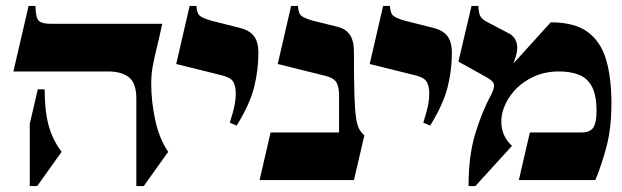

<svg xmlns="http://www.w3.org/2000/svg" viewBox="-20 -605 2089 645"><path d="M488 -325Q488 -264 501.5 -201.5Q515 -139 545 -95L463 20H438V-273Q438 -326 413 -345.5Q388 -365 343 -365H25L76 -585H99Q100 -545 110.5 -535Q121 -525 151 -525H525Q514 -474 505.5 -439.5Q497 -405 492.5 -379Q488 -353 488 -325ZM80 -189 107 -305H130Q130 -234 143 -185Q156 -136 187 -95L105 20H80Z M848 -427Q848 -369 833.5 -311.5Q819 -254 775 -183L752 -193Q763 -227 767.5 -249Q772 -271 772 -291Q772 -317 763 -331Q754 -345 725 -352L572 -390L617 -585H640Q641 -560 652 -551.5Q663 -543 692 -535L783 -512Q817 -504 832.5 -484.5Q848 -465 848 -427Z M1169 -430Q1169 -341 1170.5 -289Q1172 -237 1176 -210Q1180 -183 1187 -171Q1194 -159 1204 -150L1169 0H852L889 -160H1119V-285Q1119 -314 1110 -328.5Q1101 -343 1074 -350L913 -390L958 -585H981Q982 -560 993 -551.5Q1004 -543 1033 -535L1114 -515Q1142 -508 1155.5 -488Q1169 -468 1169 -430Z M1498 -427Q1498 -369 1483.5 -311.5Q1469 -254 1425 -183L1402 -193Q1413 -227 1417.5 -249Q1422 -271 1422 -291Q1422 -317 1413 -331Q1404 -345 1375 -352L1222 -390L1267 -585H1290Q1291 -560 1302 -551.5Q1313 -543 1342 -535L1433 -512Q1467 -504 1482.5 -484.5Q1498 -465 1498 -427Z M1705 -392 1830 -530Q1911 -530 1955 -497Q1999 -464 2016.5 -403.5Q2034 -343 2034 -258Q2034 -176 2018 -114.5Q2002 -53 1980 0H1723L1760 -160H1933Q1963 -160 1973.5 -177Q1984 -194 1984 -231Q1984 -285 1968.5 -314Q1953 -343 1924.5 -354Q1896 -365 1858 -365Q1811 -365 1773 -347.5Q1735 -330 1709 -301.5Q1683 -273 1671.5 -239.5Q1660 -206 1666.5 -173Q1673 -140 1700 -115L1577 20H1554Q1554 -80 1576 -154Q1598 -228 1632 -291Q1642 -312 1639 -323Q1636 -334 1612 -347L1520 -398L1564 -585H1587Q1588 -560 1594 -550Q1600 -540 1615 -532L1691 -492Q1710 -482 1716 -459Q1722 -436 1705 -392Z"/></svg>

Font: Bona Nova
Style: Bold
Weight: 700
Designer: Mateusz Machalski
Foundry: Capitalics
Version: Version 4.001; ttfautohint (v1.8.3)